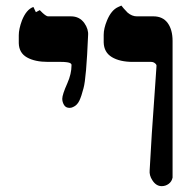

<svg xmlns="http://www.w3.org/2000/svg" viewBox="-20 -631 654 679"><path d="M120.6 -595.2Q124 -591.8 130.9 -585Q144 -573.2 149.9 -573.2H231Q261.2 -573.2 278.3 -549.3Q293.5 -527.8 291.5 -505.4Q285.2 -354 275.4 -319.3Q268.1 -290.5 260.5 -274.7Q252.9 -258.8 238.3 -252.4Q232.4 -249.5 226.1 -249.5Q212.4 -249.5 206.3 -260Q200.2 -270.5 200.2 -281.7Q200.2 -296.4 218.3 -336.9Q232.9 -370.1 232.9 -399.9V-400.4V-400.9Q232.9 -402.3 232.7 -403.3Q232.4 -404.3 230.7 -406Q229 -407.7 225.6 -408.9Q222.2 -410.2 214.6 -411.1Q207 -412.1 196.8 -412.1H149.9Q103.5 -412.1 75.4 -428Q47.4 -443.8 46.4 -478V-506.3Q46.4 -528.3 57.6 -558.6Q73.2 -597.7 98.1 -606.4L106.9 -587.9ZM590.3 -2.9Q587.4 11.2 576.4 19.3Q565.4 27.3 551.8 27.3Q532.2 27.3 519 6.8Q507.3 -10.7 509.3 -29.3Q514.6 -135.7 528.8 -329.6Q530.8 -360.4 533.2 -393.6V-394V-395Q534.7 -401.4 529.8 -405.8Q523.4 -412.1 514.6 -412.1H450.2Q403.8 -412.1 375.7 -429Q347.7 -445.8 346.7 -481V-507.8Q346.7 -530.3 358.4 -558.6Q373.5 -595.2 397.5 -606L409.2 -611.3L417.5 -601.1Q423.3 -594.2 431.2 -586.4Q446.8 -573.2 463.9 -573.2H522.5Q555.7 -573.2 573 -549.6Q590.3 -525.9 590.3 -486.3V-330.1V-45.9Q590.3 -41.5 590.3 -37.4Q590.3 -33.2 590.3 -29.5Q590.3 -25.9 590.3 -22.7Q590.3 -19.5 590.3 -16.8Q590.3 -14.2 590.3 -12Q590.3 -9.8 590.3 -8.1Q590.3 -6.3 590.3 -5.4Q590.3 -4.4 590.3 -3.7Q590.3 -2.9 590.3 -2.9Z"/></svg>

Font: Accordance
Style: Bold-Italic
Weight: 700
Italic angle: -11°
Version: Version 1.2 (build January 31, 2020) Miklal Software Solutio